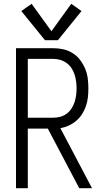

<svg xmlns="http://www.w3.org/2000/svg" viewBox="-20 -988 540 1008"><path d="M64 0H126V-313H231L396 0H463L297 -315Q320 -319 341.5 -329Q363 -339 381 -354.5Q399 -370 411.5 -390Q424 -410 431.5 -432Q439 -454 441.5 -477.5Q444 -501 444 -524Q444 -551 440.5 -577.5Q437 -604 426.5 -628.5Q416 -653 399.5 -674.5Q383 -696 360 -710Q337 -724 311 -729.5Q285 -735 258 -735H64ZM258 -370H126V-679H258Q277 -679 295 -674Q313 -669 328.5 -658Q344 -647 354.5 -631.5Q365 -616 371 -598Q377 -580 379.5 -561.5Q382 -543 382 -524Q382 -505 379.5 -486.5Q377 -468 371 -450.5Q365 -433 354.5 -417Q344 -401 328.5 -390Q313 -379 295 -374.5Q277 -370 258 -370ZM216 -777H284L408 -930L354 -968L250 -824L146 -968L92 -930Z"/></svg>

Font: Iosevka SS09 Light
Style: Regular
Weight: 300
Monospace: yes
Designer: Belleve Invis
Foundry: Belleve Invis
Version: Version 5.2.1; ttfautohint (v1.8.3)